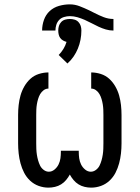

<svg xmlns="http://www.w3.org/2000/svg" viewBox="-20 -852 640 880"><path d="M202 8Q179 8 157 0Q135 -8 118 -24Q101 -40 90.5 -60.5Q80 -81 74 -103.5Q68 -126 65.5 -149Q63 -172 63 -195V-325Q63 -348 65.5 -370.5Q68 -393 74 -414.5Q80 -436 91.5 -456Q103 -476 119.5 -491Q136 -506 158 -513Q180 -520 202 -520V-446Q190 -446 180 -438.5Q170 -431 164 -420.5Q158 -410 154.5 -398Q151 -386 149 -374Q147 -362 146.5 -349.5Q146 -337 146 -325V-195Q146 -182 146.5 -169Q147 -156 149 -143Q151 -130 154.5 -117.5Q158 -105 163.5 -93.5Q169 -82 180 -73.5Q191 -65 204 -65Q218 -65 230 -75Q242 -85 248.5 -98.5Q255 -112 257 -126.5Q259 -141 259 -156V-161H341V-156Q341 -141 343 -126.5Q345 -112 351.5 -98.5Q358 -85 370 -75Q382 -65 396 -65Q409 -65 420 -73.5Q431 -82 436.5 -93.5Q442 -105 445.5 -117.5Q449 -130 451 -143Q453 -156 453.5 -169Q454 -182 454 -195V-325Q454 -337 453.5 -349.5Q453 -362 451 -374Q449 -386 445.5 -398Q442 -410 436 -420.5Q430 -431 420 -438.5Q410 -446 398 -446V-520Q420 -520 442 -513Q464 -506 480.5 -491Q497 -476 508.5 -456Q520 -436 526 -414.5Q532 -393 534.5 -370.5Q537 -348 537 -325V-195Q537 -172 534.5 -149Q532 -126 526 -103.5Q520 -81 509.5 -60.5Q499 -40 482 -24Q465 -8 443 0Q421 8 398 8Q398 8 398 8Q398 8 398 8Q383 8 368 4.5Q353 1 340 -7Q327 -15 317 -27Q307 -39 300 -52Q293 -39 283 -27Q273 -15 260 -7Q247 1 232 4.5Q217 8 202 8Q202 8 202 8Q202 8 202 8ZM234 -712H173Q173 -737 181.5 -761Q190 -785 208 -801.5Q226 -818 250.5 -825Q275 -832 300 -832Q323 -832 345 -823.5Q367 -815 388 -805L412 -793Q433 -782 455 -773.5Q477 -765 500 -765V-712Q482 -712 465 -717Q448 -722 432 -729.5Q416 -737 400 -745.5Q384 -754 368 -761Q352 -768 335 -773Q318 -778 300 -778Q287 -778 273.5 -774Q260 -770 251 -760.5Q242 -751 238 -738Q234 -725 234 -712ZM289 -561 249 -600Q261 -612 270.5 -627.5Q280 -643 285 -660Q277 -662 269 -666.5Q261 -671 256 -678Q251 -685 249 -694Q247 -703 247 -712Q247 -723 250 -733Q253 -743 260.5 -751Q268 -759 278.5 -762Q289 -765 300 -765Q311 -765 321.5 -762Q332 -759 339.5 -751Q347 -743 350 -733Q353 -723 353 -712Q353 -691 349 -670Q345 -649 337 -629.5Q329 -610 317 -592.5Q305 -575 289 -561Z"/></svg>

Font: Iosevka Custom Extended
Style: Regular
Weight: 400
Width: 7
Monospace: yes
Designer: Belleve Invis
Foundry: Belleve Invis
Version: Version 11.2.4; ttfautohint (v1.8.4)